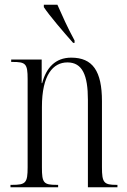

<svg xmlns="http://www.w3.org/2000/svg" viewBox="-20 -786 535 806"><path d="M287 -606H293V-616C263 -671 241 -721 221 -766H164V-756C187 -721 247 -651 287 -606ZM24 0H224V-10H218C163 -10 156 -18 156 -83V-337C156 -472 203 -524 263 -524C326 -524 349 -470 349 -367V0H473V-10H469C416 -10 408 -19 408 -84V-361C408 -488 369 -544 279 -544C212 -544 174 -501 157 -437H155V-536H27V-526H32C88 -526 96 -519 96 -454V-84C96 -18 88 -10 31 -10H24Z"/></svg>

Font: Noto Serif Display ExtraCondensed Light
Style: Regular
Weight: 300
Width: 2
Designer: Monotype Design Team
Foundry: Monotype Imaging Inc.
Version: Version 2.009